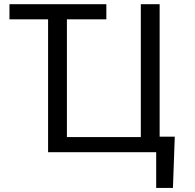

<svg xmlns="http://www.w3.org/2000/svg" viewBox="-20 -731 937 922"><path d="M210.9 -638.2H25.4V-710.9H490.7V-638.2H301.3V-72.8H656.2V-710.9H746.6V-74.7H819.3L810.5 171.4H730V0H210.9Z"/></svg>

Font: Roboto Web
Style: Regular
Weight: 400
Designer: Google
Version: Version 1.200310; 2013